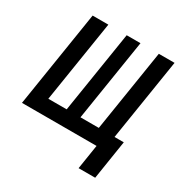

<svg xmlns="http://www.w3.org/2000/svg" viewBox="-160 -681 919 952"><g transform="rotate(30 300.0 -205.0)"><path d="M418 140 440 0H13L100 -550H190L116 -83H221L295 -550H374L300 -83H405L479 -550H569L495 -83H548L513 140Z"/></g></svg>

Font: NKDuy Mono SemiBold
Style: Italic
Weight: 600
Italic angle: -9°
Monospace: yes
Designer: NKDuy
Foundry: NKDuy
Version: Version 2.251; ttfautohint (v1.8.4.7-5d5b)